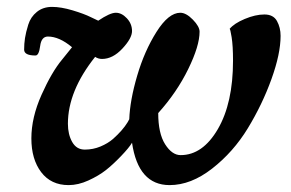

<svg xmlns="http://www.w3.org/2000/svg" viewBox="-20 -527 844 557"><path d="M472 10Q381 10 363 -113Q355 -99 331 -74Q307 -49 286.5 -33Q266 -17 236.5 -3.5Q207 10 179 10Q128 10 99.5 -27.5Q71 -65 71 -125.5Q71 -186 100.5 -252Q130 -318 160 -354L189 -390Q152 -421 119 -421Q100 -421 96.5 -393.5Q93 -366 83 -366Q50 -366 50 -383Q50 -400 52.5 -416.5Q55 -433 62 -455.5Q69 -478 87 -492.5Q105 -507 131 -507Q157 -507 190.5 -497Q224 -487 244 -477L265 -467Q299 -490 316 -490Q333 -490 348 -474Q363 -458 363 -437Q363 -416 335 -386Q307 -356 276 -356Q265 -356 256 -362Q177 -263 177 -168Q177 -137 189.5 -115Q202 -93 226 -93Q250 -93 271.5 -102Q293 -111 308 -124Q336 -149 350 -172L355 -181Q357 -236 378 -307.5Q399 -379 434 -434.5Q469 -490 503 -490Q520 -490 539.5 -470Q559 -450 559 -435Q559 -394 526 -326.5Q493 -259 439 -199Q439 -140 459 -108.5Q479 -77 504 -77Q568 -77 612 -152.5Q656 -228 656 -351Q656 -394 652 -419Q648 -444 646 -443Q659 -459 690 -472Q721 -485 747 -485Q773 -485 783.5 -466Q794 -447 794 -423Q794 -371 767.5 -297.5Q741 -224 699 -155Q657 -86 595.5 -38Q534 10 472 10Z"/></svg>

Font: Clara
Style: Regular
Weight: 400
Designer: Proyecto DEMO
Foundry: Proyecto DEMO
Version: Version 1.002